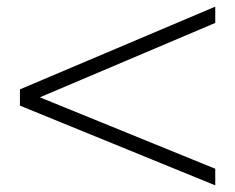

<svg xmlns="http://www.w3.org/2000/svg" viewBox="-20 -564 708 578"><path d="M40 -246V-295L628 -544V-495L100 -271L628 -56V-6Z"/></svg>

Font: Sulphur Point Light
Style: Regular
Weight: 300
Designer: Noponies / Dale Sattler
Foundry: Noponies
Version: Version 1.000; ttfautohint (v1.8)